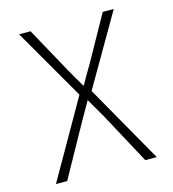

<svg xmlns="http://www.w3.org/2000/svg" viewBox="-109 -640 817 909"><g transform="rotate(-15 300.0 -185.0)"><path d="M53 180 270 -200 68 -550H124L246 -328Q255 -311 271.5 -283Q288 -255 300 -235Q311 -255 327.5 -283Q344 -311 354 -328L478 -550H532L330 -202L547 180H491L355 -72Q346 -88 329.5 -116Q313 -144 301 -165Q289 -144 273 -116Q257 -88 248 -72L108 180Z"/></g></svg>

Font: NKDuy Mono Thin
Style: Regular
Weight: 100
Monospace: yes
Designer: NKDuy
Foundry: NKDuy
Version: Version 2.251; ttfautohint (v1.8.4.7-5d5b)